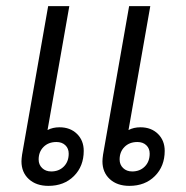

<svg xmlns="http://www.w3.org/2000/svg" viewBox="-20 -596 608 626"><path d="M253 -104Q253 -54 221 -22Q189 10 138 10Q98 10 74 -12Q50 -34 50 -70Q50 -78 52 -92L137 -576H206L135 -172Q152 -181 174 -181Q209 -181 231 -159.5Q253 -138 253 -104ZM204 -95Q204 -112 193 -122.5Q182 -133 164 -133Q138 -133 122 -117Q106 -101 106 -76Q106 -59 117.5 -48Q129 -37 147 -37Q172 -37 188 -53Q204 -69 204 -95ZM517 -104Q517 -54 485 -22Q453 10 402 10Q362 10 338 -12Q314 -34 314 -70Q314 -78 316 -92L401 -576H470L399 -172Q416 -181 438 -181Q473 -181 495 -159.5Q517 -138 517 -104ZM468 -95Q468 -112 457 -122.5Q446 -133 428 -133Q402 -133 386 -117Q370 -101 370 -76Q370 -59 381.5 -48Q393 -37 411 -37Q436 -37 452 -53Q468 -69 468 -95Z"/></svg>

Font: Sarabun Light
Style: Italic
Weight: 300
Italic angle: -10°
Designer: Suppakit Chalermlarp | Katatrad Co.,Ltd.
Foundry: Cadson Demak Co.,Ltd.
Version: Version 1.000; ttfautohint (v1.6)